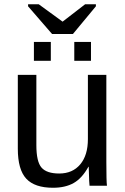

<svg xmlns="http://www.w3.org/2000/svg" viewBox="-20 -885 596 915"><path d="M401.4 -90.3Q371.1 -35.6 331.3 -12.9Q291.5 9.8 232.4 9.8Q145.5 9.8 105.2 -33.4Q64.9 -76.7 64.9 -176.3V-528.3H153.3V-193.4Q153.3 -114.3 178 -86.2Q202.6 -58.1 262.2 -58.1Q325.7 -58.1 362.3 -101.6Q398.9 -145 398.9 -222.2V-528.3H486.8V-112.8Q486.8 -20.5 489.7 0H406.7Q406.2 -2.4 405 -22.9Q403.8 -43.5 402.8 -90.3ZM413.6 -685.1V-595.2H334V-685.1ZM222.2 -685.1V-595.2H141.6V-685.1ZM437 -855 327.6 -723.1H228L113.8 -855V-864.7H164.6L277.8 -782.2H278.8L385.7 -864.7H437Z"/></svg>

Font: Arimo
Style: Regular
Weight: 400
Designer: Steve Matteson
Foundry: Monotype Imaging Inc.
Version: Version 1.33